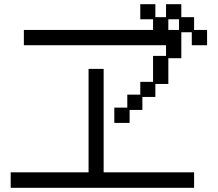

<svg xmlns="http://www.w3.org/2000/svg" viewBox="-20 -869 1040 917"><path d="M526 -355H588V-417H650V-478H711V-602H773V-653H94V-726H711V-777H650V-849H722V-787H773V-849H846V-787H907V-726H969V-653H896V-715H846V-591H784V-468H722V-406H660V-344H599V-282H526ZM835 -726V-777H784V-726ZM31 -46H403V-540H475V-46H907V28H31Z"/></svg>

Font: DotGothic16
Style: Regular
Weight: 400
Designer: Fontworks Inc.
Foundry: Fontworks Inc.
Version: Version 1.100